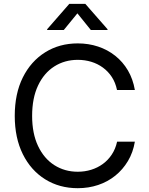

<svg xmlns="http://www.w3.org/2000/svg" viewBox="-20 -962 769 992"><path d="M381.8 10.3Q287.1 10.3 213.4 -35.6Q139.6 -81.5 97.9 -165.5Q56.2 -249.5 56.2 -363.3Q56.2 -478 97.9 -561.8Q139.6 -645.5 213.4 -691.7Q287.1 -737.8 381.8 -737.8Q437.5 -737.8 486.8 -721.4Q536.1 -705.1 575.4 -673.8Q614.7 -642.6 640.9 -598.1Q667 -553.7 676.8 -497.1H584.5Q576.7 -535.2 557.9 -564Q539.1 -592.8 511.7 -612.8Q484.4 -632.8 451.4 -642.8Q418.5 -652.8 381.8 -652.8Q314 -652.8 260.5 -618.7Q207 -584.5 176.5 -519.8Q146 -455.1 146 -363.3Q146 -272 176.8 -207.3Q207.5 -142.6 261 -108.6Q314.5 -74.7 381.8 -74.7Q418.5 -74.7 451.4 -85Q484.4 -95.2 511.5 -115Q538.6 -134.8 557.6 -163.6Q576.7 -192.4 585 -230H676.8Q667.5 -174.3 641.1 -130.1Q614.7 -85.9 575.7 -54.4Q536.6 -22.9 487.3 -6.3Q438 10.3 381.8 10.3ZM309.6 -807.1H223.6V-811L337.9 -941.9H420.9L535.6 -811V-807.1H449.2L379.9 -893.1Z"/></svg>

Font: Inter 18pt
Style: Regular
Weight: 400
Designer: Rasmus Andersson
Foundry: rsms
Version: Version 4.001;git-66647c0bb